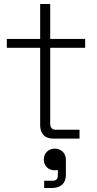

<svg xmlns="http://www.w3.org/2000/svg" viewBox="-20 -690 484 956"><path d="M14 -496V-452H180V-66C180 -24 204 0 244 0H376V-44H258C240 -44 230 -54 230 -74V-452H404V-496H230V-670H180V-496ZM198 105C198 135 221 158 251 158C260 158 265 157 268 156V184C268 202 259 210 241 210H200V246H239C281 246 308 224 308 181V105C308 73 285 50 253 50C221 50 198 73 198 105Z"/></svg>

Font: Space Text Light
Style: Regular
Weight: 300
Designer: Florian Karsten (Space Text), Colophon Foundry (Space Mono)
Foundry: Florian Karsten
Version: Version 1.003;PS 001.003;hotconv 1.0.88;makeotf.lib2.5.64775